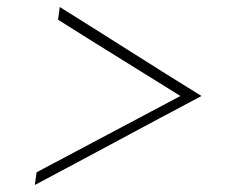

<svg xmlns="http://www.w3.org/2000/svg" viewBox="-20 -511 690 546"><path d="M79 15 84 -21Q187 -76 288.5 -129.5Q390 -183 493 -238Q405 -293 318.5 -346.5Q232 -400 145 -455L150 -491Q251 -428 351 -364.5Q451 -301 553 -238Q434 -175 316 -111.5Q198 -48 79 15Z"/></svg>

Font: Josefin Slab Light
Style: Italic
Weight: 300
Italic angle: -12°
Designer: Santiago Orozco
Foundry: Typemade
Version: Version 2.000